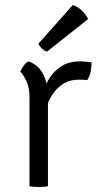

<svg xmlns="http://www.w3.org/2000/svg" viewBox="-20 -742 392 765"><path d="M345 -493.5Q345 -476 341.2 -456.8Q337.5 -437.5 327.5 -423Q319 -424 310.2 -424.2Q301.5 -424.5 293 -424.5Q259.5 -424.5 235.5 -410.2Q211.5 -396 195.5 -374.5Q179.5 -353 169.8 -329.5Q160 -306 155.5 -287L142 -303.5Q142 -335.5 150.8 -369.5Q159.5 -403.5 178.2 -432.5Q197 -461.5 226.8 -479.5Q256.5 -497.5 299 -497.5Q307 -497.5 318.8 -496.5Q330.5 -495.5 345 -493.5ZM61 -456.5Q64.5 -466.5 73.5 -479Q82.5 -491.5 93 -497.5Q132.5 -484 151 -448.2Q169.5 -412.5 171 -361.5V0Q164 1.5 154.5 2.2Q145 3 134.5 3Q123.5 3 114 2.2Q104.5 1.5 97.5 0V-354Q97.5 -391.5 86 -417.2Q74.5 -443 61 -456.5ZM270 -722Q290 -715.5 306.5 -699.5Q323 -683.5 331 -666L167.5 -536.5Q156.5 -539.5 147 -548.5Q137.5 -557.5 133 -568Z"/></svg>

Font: Signika
Style: Regular
Weight: 300
Designer: Anna Giedry
Foundry: Anna Giedry
Version: Version 2.000